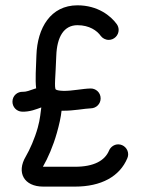

<svg xmlns="http://www.w3.org/2000/svg" viewBox="-20 -692 526 708"><path d="M314 -365.7C285.6 -365.2 245.6 -356.4 214.4 -356.9C199.7 -357.4 190.9 -358.9 186 -361.8C179.2 -367.7 185.1 -413.1 187.5 -485.4C189.9 -556.6 215.8 -599.1 265.6 -599.1C310.1 -599.1 337.9 -578.6 351.1 -560.1C357.4 -551.3 368.7 -544.9 380.9 -544.9C400.9 -544.9 417.5 -561.5 417.5 -581.5C417.5 -589.4 415 -596.7 410.6 -603C388.7 -633.3 340.8 -672.4 265.6 -672.4C167 -672.4 117.7 -589.4 114.3 -488.3C112.8 -440.9 109.4 -399.4 113.3 -366.2L109.4 -365.2C89.8 -358.4 76.2 -353 64.5 -353.5C44.4 -354.5 25.9 -339.4 25.9 -316.9C25.9 -297.4 41 -281.2 60.5 -280.3C89.8 -278.8 115.7 -290 132.3 -295.9C129.9 -281.2 128.4 -252.9 119.1 -220.7C107.9 -180.7 89.8 -140.1 75.2 -115.2C39.6 -55.7 68.8 -3.9 139.2 -3.9H256.8C353 -3.9 421.4 -41 449.7 -108.9C451.7 -113.8 452.6 -118.2 452.6 -123C452.6 -143.1 436 -159.7 416 -159.7C400.9 -159.7 387.7 -149.9 382.3 -137.2C366.7 -99.6 326.2 -77.1 256.8 -77.1H139.2C137.7 -77.1 137.7 -76.7 138.7 -78.1C156.2 -107.9 176.3 -154.3 189.5 -201.2C198.2 -231.9 204.6 -259.8 207 -283.7H212.4C251 -283.2 293.9 -292 314.9 -292.5C335.4 -293 351.1 -309.1 351.1 -329.1C351.1 -351.6 332.5 -366.2 314 -365.7Z"/></svg>

Font: Velvelyne
Style: Regular
Weight: 400
Designer: Manon Van der Borght et Mariel Nils
Foundry: Velvetyne
Version: Version 1.070;Glyphs 3.3.1 (3343)